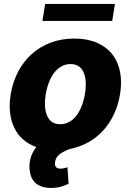

<svg xmlns="http://www.w3.org/2000/svg" viewBox="-20 -747 659 968"><path d="M34.1 -272Q44.4 -334.2 71.4 -385.7Q98.4 -437.1 139.7 -474.3Q181.1 -511.4 235.6 -532Q290.1 -552.6 355.1 -552.6Q419.4 -552.6 467.3 -532.1Q515.3 -511.7 545.1 -474.4Q574.9 -437.1 585.2 -385.1Q595.5 -333.1 584.9 -269.9Q576 -217.7 555 -172.2Q534.1 -126.8 502 -90.9Q469.8 -55 426.8 -30.5Q383.9 -6 331 4.3Q299.7 16.3 280.5 30.9Q261.4 45.5 258.2 67.1Q251.4 103.3 284.8 103.3Q295.5 103.3 304.2 100.7Q312.9 98 320 96.2L326 179.3Q311.1 186.8 288.7 193.7Q266.3 200.6 238.3 200.6Q188.6 200.6 160.7 177Q132.8 153.4 129.3 106.9Q123.6 45.1 163 -5.7Q85.2 -33.4 51.5 -103.7Q18.1 -174.4 34.1 -272ZM218 -162.3Q236.9 -120.7 283.4 -120.7Q303.3 -120.7 319.4 -127.5Q335.6 -134.2 348.5 -145.8Q361.5 -157.3 371.4 -172.6Q381.4 -187.9 388.7 -204.9Q396 -221.9 400.7 -239.5Q405.5 -257.1 408.4 -273.4Q419.4 -341.3 401.3 -382.5Q382.8 -424 335.6 -424Q316.1 -424 299.9 -417.3Q283.7 -410.5 270.6 -399Q257.5 -387.4 247.3 -372.2Q237.2 -356.9 229.9 -339.8Q222.7 -322.8 217.9 -305Q213.1 -287.3 210.6 -271Q199.6 -204.5 218 -162.3ZM193.9 -641.3 207.7 -727.3H559.3L545.8 -641.3Z"/></svg>

Font: Inter P Extra Bold
Style: Italic
Weight: 800
Italic angle: 9.39999°
Designer: Rasmus Andersson
Foundry: rsms
Version: Version 3.018;git-588b23468